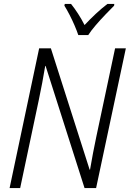

<svg xmlns="http://www.w3.org/2000/svg" viewBox="-20 -961 663 981"><path d="M29 0 180 -714H240L438 -94H440Q447 -134 455.5 -180Q464 -226 472 -262L568 -714H623L471 0H412L213 -624H211Q205 -586 196 -539Q187 -492 178 -449L83 0ZM380 -782Q373 -803 361 -831Q349 -859 335 -886Q321 -913 309 -932L311 -941H343Q360 -920 378.5 -891.5Q397 -863 412 -833Q439 -862 469.5 -890.5Q500 -919 529 -941H564L563 -932Q545 -914 519 -887Q493 -860 469 -832Q445 -804 431 -782Z"/></svg>

Font: Noto Sans SemiCondensed Light
Style: Italic
Weight: 300
Width: 4
Italic angle: -12°
Designer: Monotype Design Team
Foundry: Monotype Imaging Inc.
Version: Version 2.013; ttfautohint (v1.8.4.7-5d5b)